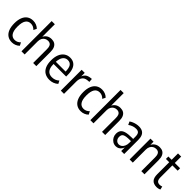

<svg xmlns="http://www.w3.org/2000/svg" viewBox="259 -1932 3168 3168"><g transform="rotate(45 1843.0 -348.0)"><path d="M233.9 8.9Q172.7 8.9 129.6 -20.5Q86.4 -50 63.8 -106.6Q41.2 -163.2 41.2 -244.2Q41.2 -324.2 63.8 -380.3Q86.4 -436.3 129.6 -465.8Q172.7 -495.3 233.2 -495.3Q273.2 -495.3 308.4 -481.1Q343.7 -466.9 368.9 -440.6L342.1 -387.1Q320.8 -410 295.1 -422.1Q269.4 -434.2 238.7 -434.2Q178.3 -434.2 147.5 -387Q116.6 -339.8 116.6 -242.4Q116.6 -147.5 148 -99.9Q179.3 -52.2 238.4 -52.2Q268.9 -52.2 294.7 -64.4Q320.5 -76.6 341.3 -99L368.9 -45.8Q343.7 -19.7 308 -5.4Q272.4 8.9 233.9 8.9Z M451.8 0V-705H525.5V-391.3H517Q532.3 -437.6 569.7 -466.5Q607.1 -495.3 662 -495.3Q704.2 -495.3 734.5 -478.2Q764.7 -461.2 781.5 -424.5Q798.3 -387.8 798.3 -327.7V0H724.6V-321.4Q724.6 -365.2 714.2 -389.5Q703.8 -413.7 685 -423.7Q666.1 -433.7 641.3 -433.7Q609.4 -433.7 582.9 -418.6Q556.4 -403.6 541 -374.5Q525.5 -345.5 525.5 -304.8V0Z M1108.6 8.9Q1045.4 8.9 999.1 -18.2Q952.8 -45.4 927.5 -100.7Q902.2 -156.1 902.2 -241.6Q902.2 -320.9 925.9 -377.2Q949.5 -433.6 993.3 -464.4Q1037 -495.3 1095.8 -495.3Q1152.1 -495.3 1190.3 -468.8Q1228.6 -442.4 1248.1 -390.5Q1267.6 -338.5 1267.6 -262.6V-226.6H959.9V-278.5H1217.4L1203.7 -264.3Q1203.7 -358.4 1177.2 -398.8Q1150.7 -439.1 1096.5 -439.1Q1058.1 -439.1 1030.7 -417.7Q1003.2 -396.3 988.4 -354.4Q973.6 -312.6 973.6 -248.9V-233.6Q973.6 -169.2 989.4 -129.1Q1005.2 -89.1 1035.6 -70.3Q1066 -51.5 1110.5 -51.5Q1144.3 -51.5 1176.3 -63.3Q1208.2 -75.1 1235.3 -101.5L1262.2 -49.7Q1231.3 -20.9 1191.8 -6Q1152.3 8.9 1108.6 8.9Z M1369.8 0V-486.3H1441.8V-378.5H1433.8Q1447.2 -432.9 1479.4 -461.4Q1511.6 -489.8 1570.7 -496.3L1596 -498.8L1601.1 -435.2L1554.9 -430.8Q1503 -425.3 1473.7 -388.8Q1444.5 -352.3 1444.5 -286.6V0Z M1840.9 8.9Q1779.7 8.9 1736.6 -20.5Q1693.4 -50 1670.8 -106.6Q1648.2 -163.2 1648.2 -244.2Q1648.2 -324.2 1670.8 -380.3Q1693.4 -436.3 1736.6 -465.8Q1779.7 -495.3 1840.2 -495.3Q1880.2 -495.3 1915.4 -481.1Q1950.7 -466.9 1975.9 -440.6L1949.1 -387.1Q1927.8 -410 1902.1 -422.1Q1876.4 -434.2 1845.7 -434.2Q1785.3 -434.2 1754.5 -387Q1723.6 -339.8 1723.6 -242.4Q1723.6 -147.5 1755 -99.9Q1786.3 -52.2 1845.4 -52.2Q1875.9 -52.2 1901.7 -64.4Q1927.5 -76.6 1948.3 -99L1975.9 -45.8Q1950.7 -19.7 1915 -5.4Q1879.4 8.9 1840.9 8.9Z M2058.8 0V-705H2132.5V-391.3H2124Q2139.3 -437.6 2176.7 -466.5Q2214.1 -495.3 2269 -495.3Q2311.2 -495.3 2341.5 -478.2Q2371.7 -461.2 2388.5 -424.5Q2405.3 -387.8 2405.3 -327.7V0H2331.6V-321.4Q2331.6 -365.2 2321.2 -389.5Q2310.8 -413.7 2292 -423.7Q2273.1 -433.7 2248.3 -433.7Q2216.4 -433.7 2189.9 -418.6Q2163.4 -403.6 2148 -374.5Q2132.5 -345.5 2132.5 -304.8V0Z M2658.4 8.9Q2617.3 8.9 2584.7 -12.2Q2552.2 -33.3 2533.8 -67.4Q2515.4 -101.4 2515.4 -140.5Q2515.4 -191 2538.4 -221.7Q2561.5 -252.4 2612.7 -266.3Q2663.8 -280.3 2748.7 -280.3H2788.3V-229.4H2756.1Q2706.9 -229.4 2674.5 -224.8Q2642.1 -220.3 2623.4 -210.3Q2604.7 -200.3 2596.8 -183Q2589 -165.7 2589 -140.9Q2589 -99.7 2613 -73.8Q2637 -47.9 2674.7 -47.9Q2701.8 -47.9 2725.4 -65.6Q2749.1 -83.3 2763.4 -115.1Q2777.7 -146.8 2777.7 -188.8V-332.5Q2777.7 -386.4 2758.7 -410.4Q2739.7 -434.4 2694.4 -434.4Q2661.1 -434.4 2626.5 -423.2Q2591.9 -412.1 2556.6 -386.5L2530.6 -441.3Q2554 -458.6 2582 -470.3Q2610 -482.1 2640.2 -488.7Q2670.4 -495.3 2698.8 -495.3Q2750.6 -495.3 2783.7 -476.8Q2816.9 -458.3 2832.8 -421.2Q2848.8 -384.2 2848.8 -327V0H2779.1V-108.8H2786.5Q2778.2 -72 2759.8 -45.4Q2741.5 -18.9 2715.8 -5Q2690.1 8.9 2658.4 8.9Z M2975.8 0V-486.3H3047.4V-391.3H3038.8Q3054.1 -437.6 3092.6 -466.5Q3131.1 -495.3 3186 -495.3Q3228.2 -495.3 3258.5 -478.1Q3288.7 -460.9 3305.5 -424.2Q3322.3 -387.5 3322.3 -327.7V0H3248.6V-321.4Q3248.6 -365.2 3238.2 -389.5Q3227.8 -413.7 3209 -423.7Q3190.1 -433.7 3165.3 -433.7Q3133.4 -433.7 3106.9 -418.6Q3080.4 -403.6 3065 -374.5Q3049.5 -345.5 3049.5 -304.8V0Z M3611.7 8.9Q3541 8.9 3505.5 -29.3Q3470 -67.6 3470 -148.6V-429.4H3393.2V-486.3H3470V-635H3543.7V-486.3H3667.3V-429.4H3543.7V-156.2Q3543.7 -99.8 3562.6 -76.9Q3581.5 -54 3622.4 -54Q3635.5 -54 3648.7 -57.4Q3662 -60.8 3672.4 -64.5L3685.4 -8.4Q3674.2 -1.5 3653.1 3.7Q3632 8.9 3611.7 8.9Z"/></g></svg>

Font: Nunito Sans 12pt ExtraLight Condensed
Style: Regular
Weight: 200
Width: 3
Version: Version 3.101;gftools[0.9.27]